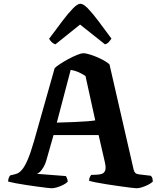

<svg xmlns="http://www.w3.org/2000/svg" viewBox="-20 -1004 854 1024"><path d="M256 0Q251 0 230.8 -2.2Q210.5 -4.5 181.5 -8.5Q152.5 -12.5 122 -17Q91.5 -21.5 65 -26.5Q38.5 -31.5 23.5 -35.5Q23.5 -47 27 -56Q30.5 -65 34.5 -68.5L48.5 -72Q60 -74 72.5 -79Q85 -84 99 -101Q113 -118 128.5 -154.2Q144 -190.5 162.5 -255L271.5 -640.5Q280 -649.5 299.8 -662.5Q319.5 -675.5 344 -688.8Q368.5 -702 390.8 -711Q413 -720 425 -720Q439.5 -720 465.5 -711.5Q491.5 -703 519 -689.5Q546.5 -676 564 -660.5L693 -98Q696 -87 702.2 -81.2Q708.5 -75.5 722 -74L785 -66.5Q788.5 -61 791.2 -57.2Q794 -53.5 795 -35.5Q787 -27.5 771.2 -19.2Q755.5 -11 738.2 -5.5Q721 0 708.5 0Q701.5 0 676.8 -3Q652 -6 618.5 -10.8Q585 -15.5 551.2 -20.8Q517.5 -26 491.2 -31.2Q465 -36.5 455 -40Q455 -52.5 460.2 -61.2Q465.5 -70 466 -71L499 -72.5Q511.5 -73 523.2 -76.8Q535 -80.5 540.8 -94.5Q546.5 -108.5 539 -140L506 -283.5H265.5L226.5 -146.5Q221.5 -129 212.8 -113.8Q204 -98.5 194.5 -88.8Q185 -79 176 -77L331.5 -65Q333 -62 337 -53.8Q341 -45.5 341 -34.5Q333.5 -26.5 317.5 -18.2Q301.5 -10 284.5 -5Q267.5 0 256 0ZM283 -350Q336 -351.5 376.8 -353.2Q417.5 -355 445.8 -357.2Q474 -359.5 488 -362L436 -598.5Q416 -612 396.5 -620Q377 -628 357 -631.5ZM275.5 -767.5Q264 -771 255 -780Q246 -789 242 -797.5Q281 -850 312.8 -892Q344.5 -934 369 -959Q393.5 -984 408.5 -984Q424.5 -984 448.8 -959Q473 -934 504.8 -891.8Q536.5 -849.5 574.5 -798Q570.5 -792 561.8 -781.5Q553 -771 540 -767.5L407 -873Z"/></svg>

Font: Texturina Medium
Style: Regular
Weight: 500
Designer: Guillermo Torres Carreño
Foundry: Omnibus-Type
Version: Version 1.003